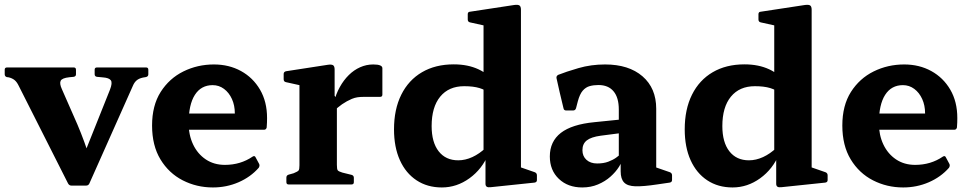

<svg xmlns="http://www.w3.org/2000/svg" viewBox="-37 -783 4122 815"><path d="M266.1 4.8Q256.9 4.8 251.9 -4.2L42.2 -419.3Q34.3 -435.6 24.3 -443.5Q14.2 -451.3 0 -454.7L-8 -455.7Q-17 -458.5 -17 -467.9V-487.1Q-17 -496.7 -7 -496.7H275.9Q285.5 -496.7 285.5 -486.7V-467.5Q285.5 -458.5 275.5 -456.9L257.1 -455.1Q226.1 -451.7 220.5 -440Q214.9 -428.3 225.6 -404.8L291.6 -254.5Q307.4 -217.3 320.7 -180.8Q333.9 -144.4 346.6 -107.2L283.5 -36.2L429.8 -402.3Q441.2 -431.3 433.5 -442Q425.8 -452.7 399.9 -454.5L374.4 -456.9Q364.8 -458.5 364.8 -467.9V-487.1Q364.8 -496.7 374.8 -496.7H583Q592.6 -496.7 592.6 -486.7V-467.5Q592.6 -458.3 582.6 -455.9L569.6 -453.7Q552.3 -449.9 542.8 -441.6Q533.2 -433.2 527.6 -420L342.2 -3.8Q338.2 4.8 328.2 4.8Z M866.8 12.7Q797.7 12.7 738.7 -17.5Q679.7 -47.7 644.1 -106.4Q608.5 -165.1 608.5 -250.2Q608.5 -335.1 645 -392.7Q681.6 -450.2 741.5 -479.8Q801.5 -509.4 871 -509.4Q935.2 -509.4 986.1 -481.4Q1037 -453.4 1066.8 -402.4Q1096.6 -351.3 1096.6 -282.2Q1096.6 -273.5 1096.3 -263.4Q1096 -253.3 1095 -241.8Q1092.6 -232.2 1083.6 -232.2H751.4V-301.1H986.3L959.8 -285.6Q959.8 -290.6 959.8 -294.2Q959.8 -297.8 959.8 -301.8Q959.8 -335.8 947.5 -362.8Q935.2 -389.8 913.9 -405.7Q892.6 -421.6 865.7 -421.6Q816.7 -421.6 790.2 -380.3Q763.7 -339 763.7 -259.9Q763.7 -209.9 782.7 -169.8Q801.8 -129.6 836.6 -106.3Q871.3 -83.1 917.6 -83.1Q983.9 -83.1 1035.4 -118.3Q1044.2 -123.7 1048 -115.1L1062.9 -87.4Q1066.7 -79.9 1061.3 -70.9Q1026.8 -31.6 975.7 -9.4Q924.7 12.7 866.8 12.7Z M1234.1 0V-311.3H1393V0ZM1586.1 -381.3Q1586.1 -371.8 1576.1 -371.8H1507.2Q1491.7 -371.8 1480 -370Q1468.3 -368.2 1456.3 -363.2Q1435 -354.1 1415.1 -340.5Q1395.3 -326.8 1380.6 -311L1380.6 -349.4Q1389.1 -384.2 1405.4 -413.4Q1421.6 -442.7 1443.5 -464.3Q1465.3 -485.9 1491.8 -497.6Q1518.2 -509.4 1547.4 -509.4Q1586.1 -509.4 1586.1 -493.5ZM1188.2 0Q1178.6 0 1178.6 -10V-28.8Q1178.6 -38.8 1188 -41.6L1209.4 -47.6Q1227 -54.7 1230.6 -59.6Q1234.1 -64.5 1234.1 -81.4V-180H1393V-83.3Q1393 -65.1 1396.5 -60.2Q1400 -55.3 1416.3 -50.4L1456 -40.6Q1465 -37.8 1465 -28.4V-9.6Q1465 0 1455 0ZM1234.1 -311.3V-462L1253.3 -417.3L1176.7 -434.3Q1167.1 -436.4 1167.1 -446.4V-469Q1167.1 -478.2 1177.1 -480.6L1353.3 -507.8Q1369.7 -510.4 1376.6 -506.3Q1383.4 -502.2 1383.4 -488V-376.7L1393 -360.9V-311.3Z M2015.5 -162V-591.1H2174.3V-162ZM2041.5 -386.2Q2024.4 -401.2 1998.3 -409.2Q1972.2 -417.1 1933.5 -417.1Q1868 -417.1 1831.6 -372.8Q1795.2 -328.4 1795.2 -247.9Q1795.2 -178.9 1825.1 -140.7Q1855 -102.5 1908.2 -102.5Q1938 -102.5 1968.1 -116.3Q1998.1 -130.1 2025.4 -156L2036.6 -130.1Q2009.8 -65.2 1955.7 -26.2Q1901.7 12.7 1838.6 12.7Q1777 12.7 1731.2 -17.6Q1685.3 -47.9 1660.4 -103.2Q1635.5 -158.5 1635.5 -233.9Q1635.5 -319.2 1666.4 -381.1Q1697.2 -443 1754.2 -476.4Q1811.2 -509.8 1889 -509.8Q1949 -509.8 1993.9 -488.9Q2038.8 -468.1 2079.4 -422ZM2015.5 -565.1V-715.8L2034.7 -671.1L1958.1 -688Q1948.5 -690.2 1948.5 -700.2V-722.8Q1948.5 -732.9 1958.5 -733.3L2144.2 -761.6Q2160.6 -764.1 2167.5 -760.1Q2174.3 -756 2174.3 -741.8V-565.1ZM2174.3 -162V-43.8L2155.3 -78.9L2233.1 -51.9Q2242.1 -48.3 2242.1 -38.7V-18.5Q2242.1 -9.5 2232.1 -7.9L2046.8 11.5Q2034.6 13.1 2029.2 9.6Q2023.8 6.1 2023.8 -3.1V-122.3L2015.5 -136V-162Z M2434.6 12.7Q2373.4 12.7 2335.2 -23.8Q2296.9 -60.2 2296.9 -118.8Q2296.9 -182.5 2343.7 -218.9Q2390.6 -255.2 2486.3 -264.4L2608.3 -276.8L2605.1 -218.9L2513.1 -207Q2472.4 -201.5 2453.9 -187.1Q2435.3 -172.6 2435.3 -145.6Q2435.3 -120 2452.4 -104.6Q2469.5 -89.1 2497.7 -89.1Q2525.1 -89.1 2545 -96.6Q2564.8 -104.1 2577.8 -113.4Q2590.7 -122.6 2595.8 -128.3L2607.8 -115.9Q2604.2 -97 2590.5 -75Q2576.7 -53.1 2554.2 -33Q2531.6 -12.9 2501.2 -0.1Q2470.9 12.7 2434.6 12.7ZM2589.7 -318Q2589.7 -368.8 2567.4 -395.4Q2545.2 -422.1 2503.3 -422.1Q2483.2 -422.1 2466.3 -417.5Q2449.4 -412.9 2436.6 -398.2Q2423.9 -383.4 2415.7 -352.8L2408.1 -323.6Q2405.1 -314 2395.6 -314H2366.4Q2356.4 -314 2354.8 -324Q2346.4 -356.7 2339.2 -389.2Q2331.9 -421.7 2325.2 -451.6Q2323.8 -460.2 2332.2 -465.2Q2365.2 -478.4 2418.5 -493.9Q2471.8 -509.4 2531.5 -509.4Q2632 -509.4 2690.3 -459.1Q2748.5 -408.8 2748.5 -321.4V-162H2589.7ZM2748.5 -162V-43.8L2728.9 -78.9L2806.7 -51.9Q2815.7 -48.3 2815.7 -38.7V-19.1Q2815.7 -9.5 2805.7 -7.9L2751.6 0Q2694.2 8.7 2660.5 7.8Q2626.8 6.9 2612.2 -8.4Q2597.6 -23.6 2597.6 -55.6V-101.9L2589.7 -109.9V-162Z M3249.5 -162V-591.1H3408.3V-162ZM3275.5 -386.2Q3258.4 -401.2 3232.3 -409.2Q3206.2 -417.1 3167.5 -417.1Q3102 -417.1 3065.6 -372.8Q3029.2 -328.4 3029.2 -247.9Q3029.2 -178.9 3059.1 -140.7Q3089 -102.5 3142.2 -102.5Q3172 -102.5 3202.1 -116.3Q3232.1 -130.1 3259.4 -156L3270.6 -130.1Q3243.8 -65.2 3189.7 -26.2Q3135.7 12.7 3072.6 12.7Q3011 12.7 2965.2 -17.6Q2919.3 -47.9 2894.4 -103.2Q2869.5 -158.5 2869.5 -233.9Q2869.5 -319.2 2900.4 -381.1Q2931.2 -443 2988.2 -476.4Q3045.2 -509.8 3123 -509.8Q3183 -509.8 3227.9 -488.9Q3272.8 -468.1 3313.4 -422ZM3249.5 -565.1V-715.8L3268.7 -671.1L3192.1 -688Q3182.5 -690.2 3182.5 -700.2V-722.8Q3182.5 -732.9 3192.5 -733.3L3378.2 -761.6Q3394.6 -764.1 3401.5 -760.1Q3408.3 -756 3408.3 -741.8V-565.1ZM3408.3 -162V-43.8L3389.3 -78.9L3467.1 -51.9Q3476.1 -48.3 3476.1 -38.7V-18.5Q3476.1 -9.5 3466.1 -7.9L3280.8 11.5Q3268.6 13.1 3263.2 9.6Q3257.8 6.1 3257.8 -3.1V-122.3L3249.5 -136V-162Z M3796.8 12.7Q3727.7 12.7 3668.7 -17.5Q3609.7 -47.7 3574.1 -106.4Q3538.5 -165.1 3538.5 -250.2Q3538.5 -335.1 3575 -392.7Q3611.6 -450.2 3671.5 -479.8Q3731.5 -509.4 3801 -509.4Q3865.2 -509.4 3916.1 -481.4Q3967 -453.4 3996.8 -402.4Q4026.6 -351.3 4026.6 -282.2Q4026.6 -273.5 4026.3 -263.4Q4026 -253.3 4025 -241.8Q4022.6 -232.2 4013.6 -232.2H3681.4V-301.1H3916.3L3889.8 -285.6Q3889.8 -290.6 3889.8 -294.2Q3889.8 -297.8 3889.8 -301.8Q3889.8 -335.8 3877.5 -362.8Q3865.2 -389.8 3843.9 -405.7Q3822.6 -421.6 3795.7 -421.6Q3746.7 -421.6 3720.2 -380.3Q3693.7 -339 3693.7 -259.9Q3693.7 -209.9 3712.7 -169.8Q3731.8 -129.6 3766.6 -106.3Q3801.3 -83.1 3847.6 -83.1Q3913.9 -83.1 3965.4 -118.3Q3974.2 -123.7 3978 -115.1L3992.9 -87.4Q3996.7 -79.9 3991.3 -70.9Q3956.8 -31.6 3905.7 -9.4Q3854.7 12.7 3796.8 12.7Z"/></svg>

Font: Hahmlet
Style: Regular
Weight: 400
Designer: Minjoo Ham & Mark Frömberg
Foundry: hypertype
Version: Version 1.002